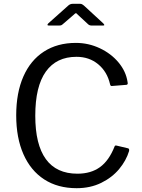

<svg xmlns="http://www.w3.org/2000/svg" viewBox="-20 -977 747 1007"><path d="M378 -752Q444 -752 503.5 -724Q563 -696 602 -649Q641 -602 649 -547L650 -540Q650 -536 647.5 -534Q645 -532 642 -532L567 -526H565Q562 -526 560 -528.5Q558 -531 557 -536Q542 -601 495 -640Q448 -679 381 -679Q276 -679 220.5 -601.5Q165 -524 165 -370Q165 -219 220.5 -142.5Q276 -66 386 -66Q457 -66 504.5 -100.5Q552 -135 581 -209Q583 -216 593 -213L652 -199Q659 -197 657 -185Q642 -135 605 -90.5Q568 -46 511 -18Q454 10 382 10Q283 10 212 -36Q141 -82 103 -168Q65 -254 65 -372Q65 -490 102.5 -575.5Q140 -661 210.5 -706.5Q281 -752 378 -752ZM389 -899Q387 -901 383.5 -904.5Q380 -908 378 -908Q375 -908 366 -899L308 -849Q303 -845 299.5 -844Q296 -843 290 -843H236Q229 -843 229 -847Q229 -850 234 -855L336 -946Q347 -957 361 -957H400Q407 -957 411.5 -954Q416 -951 420 -948L521 -855Q527 -849 527 -846Q527 -843 520 -843H461Q450 -843 443 -849Z"/></svg>

Font: Libre Franklin
Style: Regular
Weight: 400
Designer: Pablo Impallari, Rodrigo Fuenzalida
Foundry: Impallari Type
Version: Version 1.001; ttfautohint (v1.4.1)